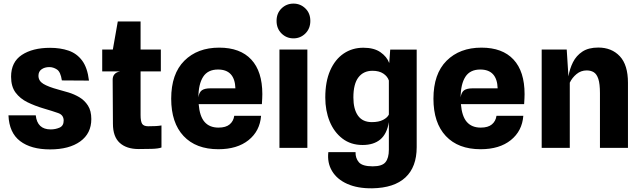

<svg xmlns="http://www.w3.org/2000/svg" viewBox="-20 -821 3568 1066"><path d="M258 8.5Q152 8.5 91.5 -37.8Q31 -84 27 -180.5H178.5Q187 -102.5 261.5 -102.5Q288 -102.5 310.8 -112.5Q333.5 -122.5 333.5 -151.5Q333.5 -182.5 303.2 -193.2Q273 -204 220 -219.5Q173 -233.5 132.2 -253.5Q91.5 -273.5 66.5 -307Q41.5 -340.5 41.5 -395Q41.5 -476.5 101.2 -516Q161 -555.5 258 -555.5Q315 -555.5 360.5 -540Q406 -524.5 435.8 -485Q465.5 -445.5 474 -373.5L323.5 -374.5Q316.5 -422 296.2 -435.2Q276 -448.5 254 -448.5Q228 -448.5 210.8 -436.2Q193.5 -424 193.5 -400.5Q193.5 -372 220.5 -355.5Q247.5 -339 304.5 -323.5Q329.5 -317 360.8 -307.5Q392 -298 420.8 -281Q449.5 -264 468.2 -235Q487 -206 487 -160Q487 -80 425.5 -35.8Q364 8.5 258 8.5Z M750 6.5Q682.5 6.5 644.8 -27.8Q607 -62 607 -134L605.5 -378Q605.5 -416.5 646.5 -424.5H547.5V-546H606.5L634 -702H760.5V-546H873V-424.5H760.5V-182Q760.5 -147 769.2 -133.5Q778 -120 803 -120Q828 -120 844.8 -121Q861.5 -122 876.5 -124.5V-2Q858.5 4.5 822.8 5.5Q787 6.5 750 6.5Z M1192.5 7.5Q1068 7.5 999.2 -65.8Q930.5 -139 930.5 -273Q930.5 -411 1003.5 -483.8Q1076.5 -556.5 1197 -556.5Q1313.5 -556.5 1375 -490.5Q1436.5 -424.5 1436.5 -298.5Q1436.5 -288 1435.8 -274.2Q1435 -260.5 1434 -243H1083Q1088.5 -175 1116 -143.8Q1143.5 -112.5 1193 -112.5Q1234 -112.5 1255.2 -130.5Q1276.5 -148.5 1280.5 -178H1429.5Q1423 -93.5 1360 -43Q1297 7.5 1192.5 7.5ZM1146.5 -330.5H1287Q1283.5 -435 1190.5 -435Q1134 -435 1108 -394.8Q1082 -354.5 1081.5 -280.5Q1085.5 -309 1101 -319.8Q1116.5 -330.5 1146.5 -330.5Z M1609.5 -608Q1570.5 -608 1543 -635.2Q1515.5 -662.5 1515.5 -705Q1515.5 -747.5 1543 -774.2Q1570.5 -801 1609.5 -801Q1648 -801 1675.5 -774.2Q1703 -747.5 1703 -705Q1703 -662.5 1675.5 -635.2Q1648 -608 1609.5 -608ZM1531.5 0V-546H1686.5V0Z M2046.5 224.5Q1965.5 225.5 1908.5 200.2Q1851.5 175 1823.8 129Q1796 83 1803 23.5H1954Q1953 57 1972.5 79.8Q1992 102.5 2049.5 102.5Q2101.5 102.5 2120.2 79.5Q2139 56.5 2139 10.5V-143Q2128.5 -78 2091.8 -47Q2055 -16 1993 -16Q1927.5 -16 1881 -51.8Q1834.5 -87.5 1810.2 -147.2Q1786 -207 1786 -279.5Q1786 -368 1813.2 -429.8Q1840.5 -491.5 1888.2 -523.8Q1936 -556 1997.5 -556Q2056.5 -556 2092.2 -531.2Q2128 -506.5 2141 -471L2146.5 -545.5H2293.5V-4Q2293.5 106 2231 164.2Q2168.5 222.5 2046.5 224.5ZM2044.5 -143Q2083 -143 2107 -155.5Q2131 -168 2139 -185V-374Q2131.5 -397 2108.2 -412.5Q2085 -428 2048 -428Q1998 -428 1970 -391.5Q1942 -355 1942 -280Q1942 -215 1967.5 -179Q1993 -143 2044.5 -143Z M2648.5 7.5Q2524 7.5 2455.2 -65.8Q2386.5 -139 2386.5 -273Q2386.5 -411 2459.5 -483.8Q2532.5 -556.5 2653 -556.5Q2769.5 -556.5 2831 -490.5Q2892.5 -424.5 2892.5 -298.5Q2892.5 -288 2891.8 -274.2Q2891 -260.5 2890 -243H2539Q2544.5 -175 2572 -143.8Q2599.5 -112.5 2649 -112.5Q2690 -112.5 2711.2 -130.5Q2732.5 -148.5 2736.5 -178H2885.5Q2879 -93.5 2816 -43Q2753 7.5 2648.5 7.5ZM2602.5 -330.5H2743Q2739.5 -435 2646.5 -435Q2590 -435 2564 -394.8Q2538 -354.5 2537.5 -280.5Q2541.5 -309 2557 -319.8Q2572.5 -330.5 2602.5 -330.5Z M2987.5 0V-546H3126.5L3136 -397Q3143 -439 3161.2 -475.5Q3179.5 -512 3213.5 -534.5Q3247.5 -557 3301.5 -557Q3376 -557 3421.2 -508.8Q3466.5 -460.5 3466.5 -361.5V0H3311V-303.5Q3311 -355.5 3302 -382.8Q3293 -410 3276.5 -420Q3260 -430 3237.5 -430Q3205.5 -430 3181 -409.8Q3156.5 -389.5 3143.5 -362V0Z"/></svg>

Font: Spline Sans
Style: Bold
Weight: 700
Designer: Eben Sorkin, Mirko Velimirovic
Foundry: Sorkin Type
Version: Version 1.000; ttfautohint (v1.8.3)